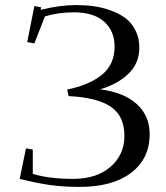

<svg xmlns="http://www.w3.org/2000/svg" viewBox="-20 -731 658 761"><path d="M58.1 -22 83 -143.1 109.9 -138.2V-42Q173.8 -22 270 -22Q362.8 -22 418 -69.8Q473.1 -117.7 473.1 -191.9Q473.1 -272 418.7 -308.3Q364.3 -344.7 252 -350.1L246.1 -376Q334 -394 384 -434.6Q434.1 -475.1 434.1 -546.9Q434.1 -608.4 392.6 -645.3Q351.1 -682.1 273.9 -682.1Q210 -682.1 158.2 -666L116.2 -559.1L87.9 -564L116.2 -707L143.1 -702.1L141.1 -691.9Q215.8 -710.9 282.2 -710.9Q318.4 -710.9 351.6 -706.3Q384.8 -701.7 418.5 -689.7Q452.1 -677.7 476.8 -659.4Q501.5 -641.1 516.8 -610.8Q532.2 -580.6 532.2 -542Q532.2 -480.5 489.7 -439.2Q447.3 -397.9 377 -377Q472.7 -364.3 522.9 -317.9Q573.2 -271.5 573.2 -199.2Q573.2 -102.1 499.8 -46.1Q426.3 9.8 295.9 9.8Q229 9.8 176.8 2.2Q124.5 -5.4 58.1 -22Z"/></svg>

Font: Dehuti
Style: Bold
Weight: 700
Version: Version 1.2